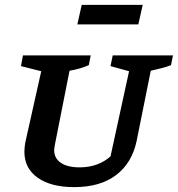

<svg xmlns="http://www.w3.org/2000/svg" viewBox="-20 -757 729 787"><path d="M284 10Q189 10 134.5 -28.5Q80 -67 80 -135Q80 -143 81 -153Q82 -163 83 -170L149 -465L66 -486L74 -530H352L344 -490Q311 -475 265 -467L205 -164Q204 -155 203 -151Q202 -147 202 -142Q202 -108 229.5 -89.5Q257 -71 306 -71Q382 -71 433 -116L509 -465L433 -486L442 -530H689L681 -490Q663 -483 645.5 -478.5Q628 -474 598 -467L540 -179Q521 -89 456 -39.5Q391 10 284 10ZM297 -657 315 -737H565L547 -657Z"/></svg>

Font: Piazzolla SC SemiBold
Style: Italic
Weight: 600
Italic angle: -11.3°
Designer: Juan Pablo del Peral
Foundry: Huerta Tipografica
Version: Version 1.330